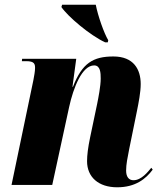

<svg xmlns="http://www.w3.org/2000/svg" viewBox="-20 -786 686 816"><path d="M427 -606H438L440 -615C422 -645 396 -719 387 -766H244L241 -756C268 -716 362 -636 427 -606ZM478 10C556 10 600 -26 629 -65L623 -73C608 -55 581 -20 547 -20C528 -20 516 -34 516 -61C516 -88 522 -116 529 -152L562 -314C569 -349 578 -394 578 -429C578 -491 548 -546 462 -546C376 -546 329 -518 290 -417H288L304 -536H74L73 -526H92C126 -526 129 -514 129 -497C129 -483 125 -462 122 -446L29 0H202L274 -332C292 -414 329 -508 380 -508C407 -508 408 -476 408 -452C408 -420 398 -370 393 -345L363 -202C354 -159 350 -126 350 -101C350 -33 399 10 478 10Z"/></svg>

Font: Noto Serif Display Condensed Black
Style: Italic
Weight: 900
Width: 3
Italic angle: -12°
Designer: Monotype Design Team
Foundry: Monotype Imaging Inc.
Version: Version 2.009